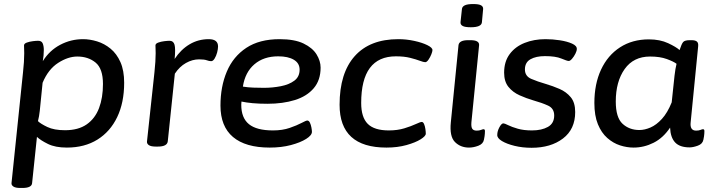

<svg xmlns="http://www.w3.org/2000/svg" viewBox="-20 -724 3528 951"><path d="M80 207Q57 207 46.5 200Q36 193 37 183L94 -366Q97 -393 98.5 -416.5Q100 -440 100 -460Q100 -472 99.5 -481Q99 -490 99 -499Q99 -508 112.5 -513Q126 -518 142.5 -520Q159 -522 169 -522Q186 -522 191.5 -509Q197 -496 197 -476Q197 -450 192 -421Q225 -474 278 -502Q331 -530 391 -530Q425 -530 461 -519Q497 -508 527.5 -483Q558 -458 576.5 -416.5Q595 -375 595 -314Q595 -216 560.5 -144Q526 -72 462.5 -32.5Q399 7 311 7Q254 7 217.5 -11Q181 -29 163 -46L139 183Q137 207 91 207ZM302 -79Q368 -79 409.5 -108Q451 -137 470.5 -188.5Q490 -240 490 -308Q490 -384 453.5 -414Q417 -444 363 -444Q317 -444 268 -412.5Q219 -381 191 -314L177 -175Q174 -147 168 -124Q181 -111 214.5 -95Q248 -79 302 -79Z M751 2Q728 2 717.5 -5Q707 -12 708 -23L745 -366Q751 -423 751 -460Q751 -474 750.5 -482.5Q750 -491 750 -499Q750 -508 763.5 -513Q777 -518 793.5 -520Q810 -522 820 -522Q839 -522 844.5 -502.5Q850 -483 845 -432Q876 -479 919 -504.5Q962 -530 1014 -530Q1060 -530 1060 -494Q1060 -481 1055.5 -464Q1051 -447 1043 -434Q1035 -421 1026 -421Q1016 -421 1004 -425.5Q992 -430 966 -430Q933 -430 901 -412Q869 -394 846 -359L811 -24Q808 2 762 2Z M1316 7Q1196 7 1134 -45.5Q1072 -98 1072 -201Q1072 -295 1103.5 -369.5Q1135 -444 1200 -487Q1265 -530 1365 -530Q1439 -530 1483.5 -508.5Q1528 -487 1548 -454.5Q1568 -422 1568 -389Q1568 -327 1534 -287Q1500 -247 1440.5 -228.5Q1381 -210 1305 -210Q1263 -210 1231 -213Q1199 -216 1176 -221Q1175 -214 1175 -205Q1175 -140 1213 -109Q1251 -78 1332 -78Q1379 -78 1415 -90.5Q1451 -103 1473.5 -115Q1496 -127 1502 -127Q1510 -127 1515 -116.5Q1520 -106 1522.5 -92.5Q1525 -79 1525 -71Q1525 -54 1496.5 -36Q1468 -18 1421 -5.5Q1374 7 1316 7ZM1287 -289Q1330 -289 1371 -297Q1412 -305 1438 -324.5Q1464 -344 1464 -379Q1464 -411 1435.5 -428Q1407 -445 1358 -445Q1286 -445 1240 -405.5Q1194 -366 1183 -295Q1208 -291 1234.5 -290Q1261 -289 1287 -289Z M1894 7Q1662 7 1662 -205Q1662 -362 1737 -446Q1812 -530 1953 -530Q1993 -530 2032 -521.5Q2071 -513 2096.5 -500.5Q2122 -488 2122 -476Q2122 -469 2116.5 -455Q2111 -441 2102.5 -428.5Q2094 -416 2086 -416Q2078 -416 2059.5 -423Q2041 -430 2011.5 -437.5Q1982 -445 1941 -445Q1769 -445 1769 -214Q1769 -143 1801.5 -110.5Q1834 -78 1906 -78Q1949 -78 1983 -88.5Q2017 -99 2039.5 -109.5Q2062 -120 2069 -120Q2076 -120 2080.5 -109.5Q2085 -99 2087 -85Q2089 -71 2089 -62Q2089 -50 2063.5 -34Q2038 -18 1993.5 -5.5Q1949 7 1894 7Z M2303 7Q2261 7 2233.5 -20.5Q2206 -48 2213 -118L2251 -500Q2254 -525 2299 -525H2310Q2355 -525 2353 -500L2315 -119Q2313 -96 2319 -86.5Q2325 -77 2341 -77Q2354 -77 2362.5 -80.5Q2371 -84 2375 -84Q2382 -84 2382 -75Q2382 -73 2381.5 -62Q2381 -51 2377 -32Q2373 -11 2349 -2Q2325 7 2303 7ZM2312 -589Q2283 -589 2271.5 -595.5Q2260 -602 2261 -614L2268 -679Q2269 -691 2282 -697.5Q2295 -704 2324 -704Q2352 -704 2363 -697.5Q2374 -691 2373 -679L2367 -614Q2365 -589 2312 -589Z M2613 8Q2568 8 2529 -1.5Q2490 -11 2466 -25.5Q2442 -40 2443 -56Q2443 -74 2453.5 -93.5Q2464 -113 2473 -113Q2479 -113 2497 -104Q2515 -95 2544.5 -86.5Q2574 -78 2615 -78Q2663 -78 2694 -95.5Q2725 -113 2725 -152Q2725 -187 2694.5 -201Q2664 -215 2621 -227Q2587 -237 2553.5 -252Q2520 -267 2498.5 -293.5Q2477 -320 2477 -364Q2477 -419 2504.5 -456Q2532 -493 2578.5 -511.5Q2625 -530 2682 -530Q2717 -530 2753 -524.5Q2789 -519 2813.5 -508Q2838 -497 2837 -481Q2837 -472 2830 -458Q2823 -444 2813.5 -433Q2804 -422 2797 -422Q2789 -422 2760.5 -434Q2732 -446 2679 -446Q2635 -446 2607.5 -430.5Q2580 -415 2580 -380Q2580 -347 2611 -333.5Q2642 -320 2684 -308Q2718 -298 2751.5 -283.5Q2785 -269 2807 -242.5Q2829 -216 2829 -169Q2829 -84 2768.5 -38Q2708 8 2613 8Z M3118 7Q3085 7 3051 -4Q3017 -15 2988 -40.5Q2959 -66 2941.5 -108.5Q2924 -151 2924 -214Q2924 -308 2957 -379Q2990 -450 3051 -489.5Q3112 -529 3194 -529Q3249 -529 3289.5 -510Q3330 -491 3346 -476Q3356 -507 3364 -516Q3372 -525 3397 -525H3405Q3424 -525 3432 -518Q3440 -511 3438 -494L3401 -119Q3396 -77 3428 -77Q3441 -77 3449.5 -80.5Q3458 -84 3462 -84Q3469 -84 3469 -75Q3469 -73 3468.5 -62Q3468 -51 3464 -32Q3460 -11 3436.5 -2.5Q3413 6 3396 6Q3347 6 3324 -18.5Q3301 -43 3299 -92Q3265 -41 3217.5 -17Q3170 7 3118 7ZM3147 -80Q3173 -80 3202 -92.5Q3231 -105 3258.5 -135Q3286 -165 3307 -217L3321 -349Q3325 -384 3331 -408Q3317 -419 3283 -431.5Q3249 -444 3200 -444Q3118 -444 3074 -382Q3030 -320 3030 -221Q3030 -142 3063.5 -111Q3097 -80 3147 -80Z"/></svg>

Font: Asap Semi Expanded Semi Expanded Medium
Style: Italic
Weight: 500
Width: 6
Italic angle: -6°
Designer: Pablo Cosgaya
Foundry: Omnibus-Type
Version: Version 3.001; ttfautohint (v1.8.4.7-5d5b)